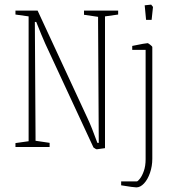

<svg xmlns="http://www.w3.org/2000/svg" viewBox="-20 -637 737 832"><path d="M385 2 176 -448Q162 -479 137 -542H131L134 -46V-27L195 -18V0H47V-17L104 -25V-566L47 -574V-591H143L360 -123Q377 -87 402 -18H408L405 -544V-564L344 -573V-591H492V-574L435 -566V5L399 10Q396 10 385 2ZM607 -614 635 -617 643 -607 637 -551H613ZM505 166V149H573Q577 149 586.5 137Q596 125 603.5 103.5Q611 82 611 53V-421H553V-438Q611 -450 620 -450Q622 -450 631 -443Q640 -436 640 -433V51Q640 83 630 112Q620 141 604 158Q588 175 571 175Q559 175 505 166Z"/></svg>

Font: Grenze Thin
Style: Regular
Weight: 250
Designer: Renata Polastri
Foundry: Omnibus-Type
Version: Version 1.002; ttfautohint (v1.8)